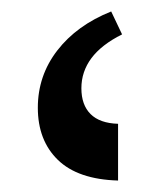

<svg xmlns="http://www.w3.org/2000/svg" viewBox="-20 -780 279 335"><path d="M186 -465Q116 -467 81 -501Q46 -535 46 -592Q46 -648 80 -692Q114 -736 174 -760L193 -720Q157 -702 139.5 -678.5Q122 -655 122 -626Q122 -597 138 -581Q154 -565 186 -564Z"/></svg>

Font: Noto Serif Armenian Medium
Style: Regular
Weight: 500
Version: Version 2.007